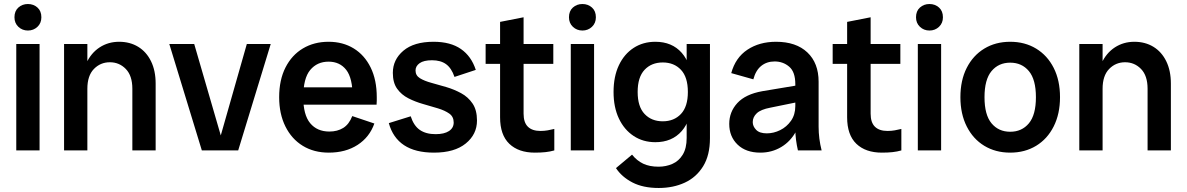

<svg xmlns="http://www.w3.org/2000/svg" viewBox="-20 -749 5911 956"><path d="M61 0V-530H177V0ZM119 -597Q91 -597 71.5 -615.5Q52 -634 52 -663Q52 -694 71.5 -711.5Q91 -729 119 -729Q147 -729 166.5 -711.5Q186 -694 186 -663Q186 -634 166.5 -615.5Q147 -597 119 -597Z M639 0V-307Q639 -372 606.5 -405.5Q574 -439 527 -439Q480 -439 447.5 -405.5Q415 -372 415 -307H385Q385 -380 409 -432.5Q433 -485 476 -513Q519 -541 573 -541Q627 -541 668 -516Q709 -491 732 -444Q755 -397 755 -333V0ZM299 0V-530H415V0Z M985 0 823 -530H947L1101 0ZM1058 0 1209 -530H1328L1166 0Z M1617 11Q1543 11 1487.5 -23Q1432 -57 1401 -119.5Q1370 -182 1370 -265Q1370 -351 1401.5 -413Q1433 -475 1488.5 -508Q1544 -541 1616 -541Q1687 -541 1741 -508Q1795 -475 1825.5 -413Q1856 -351 1856 -265Q1856 -256 1856 -248Q1856 -240 1855 -228H1452V-314H1769L1736 -265Q1736 -360 1704 -401Q1672 -442 1616 -442Q1559 -442 1524.5 -400.5Q1490 -359 1490 -265Q1490 -177 1524.5 -135.5Q1559 -94 1620 -94Q1660 -94 1689 -112Q1718 -130 1734 -171L1844 -134Q1820 -66 1760.5 -27.5Q1701 11 1617 11Z M2141 11Q2048 11 1992 -26Q1936 -63 1916 -136L2025 -170Q2040 -123 2070.5 -102Q2101 -81 2149 -81Q2192 -81 2215.5 -96.5Q2239 -112 2239 -139Q2239 -168 2217 -183.5Q2195 -199 2160.5 -209.5Q2126 -220 2087 -231Q2048 -242 2013.5 -259.5Q1979 -277 1957.5 -307Q1936 -337 1936 -386Q1936 -452 1988.5 -496.5Q2041 -541 2139 -541Q2223 -541 2275 -505Q2327 -469 2349 -401L2243 -366Q2228 -410 2201 -429.5Q2174 -449 2131 -449Q2090 -449 2069.5 -434.5Q2049 -420 2049 -398Q2049 -373 2071 -359.5Q2093 -346 2128 -336.5Q2163 -327 2202 -315.5Q2241 -304 2276 -285Q2311 -266 2333 -233.5Q2355 -201 2355 -149Q2355 -80 2299 -34.5Q2243 11 2141 11Z M2643 11Q2562 11 2516 -33Q2470 -77 2470 -165V-640L2587 -663V-183Q2587 -139 2608.5 -118Q2630 -97 2671 -97Q2690 -97 2707 -100Q2724 -103 2740 -107V0Q2719 6 2696 8.5Q2673 11 2643 11ZM2398 -431V-530H2735V-431Z M2822 0V-530H2938V0ZM2880 -597Q2852 -597 2832.5 -615.5Q2813 -634 2813 -663Q2813 -694 2832.5 -711.5Q2852 -729 2880 -729Q2908 -729 2927.5 -711.5Q2947 -694 2947 -663Q2947 -634 2927.5 -615.5Q2908 -597 2880 -597Z M3260 187Q3182 187 3129 159.5Q3076 132 3047 88L3127 21Q3151 51 3182.5 66Q3214 81 3259 81Q3296 81 3328 67Q3360 53 3379.5 21Q3399 -11 3399 -62V-157L3415 -291L3399 -419V-530H3515V-61Q3515 24 3481 79Q3447 134 3389.5 160.5Q3332 187 3260 187ZM3243 -41Q3182 -41 3135 -72Q3088 -103 3061.5 -159Q3035 -215 3035 -291Q3035 -368 3061.5 -424Q3088 -480 3135 -510.5Q3182 -541 3243 -541Q3326 -541 3374.5 -486Q3423 -431 3423 -334V-249Q3423 -152 3374.5 -96.5Q3326 -41 3243 -41ZM3280 -145Q3336 -145 3370.5 -181.5Q3405 -218 3405 -291Q3405 -365 3370.5 -401.5Q3336 -438 3280 -438Q3224 -438 3189.5 -401.5Q3155 -365 3155 -291Q3155 -218 3189.5 -181.5Q3224 -145 3280 -145Z M3953 0Q3947 -26 3943.5 -53Q3940 -80 3940 -106V-330Q3940 -391 3909.5 -417Q3879 -443 3837 -443Q3798 -443 3770.5 -421Q3743 -399 3731 -354L3621 -385Q3642 -462 3701.5 -501.5Q3761 -541 3844 -541Q3944 -541 4000 -488Q4056 -435 4056 -342V-118Q4056 -59 4071 0ZM3766 11Q3694 11 3652.5 -29Q3611 -69 3611 -132Q3611 -192 3651.5 -236Q3692 -280 3776 -295L3968 -327V-244L3816 -213Q3768 -204 3748 -185Q3728 -166 3728 -141Q3728 -120 3745 -102.5Q3762 -85 3798 -85Q3832 -85 3864.5 -101Q3897 -117 3918.5 -147.5Q3940 -178 3940 -221H3973Q3973 -150 3945 -97.5Q3917 -45 3870 -17Q3823 11 3766 11Z M4371 11Q4290 11 4244 -33Q4198 -77 4198 -165V-640L4315 -663V-183Q4315 -139 4336.5 -118Q4358 -97 4399 -97Q4418 -97 4435 -100Q4452 -103 4468 -107V0Q4447 6 4424 8.5Q4401 11 4371 11ZM4126 -431V-530H4463V-431Z M4550 0V-530H4666V0ZM4608 -597Q4580 -597 4560.5 -615.5Q4541 -634 4541 -663Q4541 -694 4560.5 -711.5Q4580 -729 4608 -729Q4636 -729 4655.5 -711.5Q4675 -694 4675 -663Q4675 -634 4655.5 -615.5Q4636 -597 4608 -597Z M5010 11Q4937 11 4881 -23Q4825 -57 4793.5 -119.5Q4762 -182 4762 -265Q4762 -349 4793.5 -411Q4825 -473 4881 -507Q4937 -541 5010 -541Q5083 -541 5139 -507Q5195 -473 5226.5 -411Q5258 -349 5258 -265Q5258 -182 5226.5 -119.5Q5195 -57 5139 -23Q5083 11 5010 11ZM5010 -93Q5068 -93 5103 -135Q5138 -177 5138 -265Q5138 -353 5103 -395Q5068 -437 5010 -437Q4952 -437 4917 -395Q4882 -353 4882 -265Q4882 -177 4917 -135Q4952 -93 5010 -93Z M5694 0V-307Q5694 -372 5661.5 -405.5Q5629 -439 5582 -439Q5535 -439 5502.5 -405.5Q5470 -372 5470 -307H5440Q5440 -380 5464 -432.5Q5488 -485 5531 -513Q5574 -541 5628 -541Q5682 -541 5723 -516Q5764 -491 5787 -444Q5810 -397 5810 -333V0ZM5354 0V-530H5470V0Z"/></svg>

Font: Radio Canada Big Medium
Style: Regular
Weight: 500
Designer: Étienne Aubert Bonn
Foundry: Coppers and Brasses
Version: Version 1.001